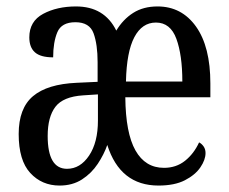

<svg xmlns="http://www.w3.org/2000/svg" viewBox="-20 -566 711 596"><path d="M165 10Q110 10 74 -29Q38 -68 38 -150Q38 -230 82.5 -267.5Q127 -305 218 -309L283 -312V-373Q283 -428 270.5 -462.5Q258 -497 214 -497Q171 -497 158 -466Q145 -435 145 -388Q106 -388 88.5 -403.5Q71 -419 71 -450Q71 -500 114 -523Q157 -546 216 -546Q304 -546 341 -471Q362 -506 393.5 -526Q425 -546 469 -546Q544 -546 588.5 -483.5Q633 -421 633 -307V-264H369Q370 -153 400.5 -99Q431 -45 489 -45Q527 -45 554.5 -67Q582 -89 598 -124Q606 -120 612 -111.5Q618 -103 618 -91Q618 -70 602 -46.5Q586 -23 554 -6.5Q522 10 472 10Q353 10 313 -116Q303 -87 283.5 -57.5Q264 -28 234.5 -9Q205 10 165 10ZM546 -313Q546 -395 527.5 -445.5Q509 -496 464 -496Q421 -496 397 -450.5Q373 -405 371 -313ZM188 -42Q229 -42 256.5 -83Q284 -124 284 -192V-273L238 -270Q176 -266 152 -234.5Q128 -203 128 -144Q128 -42 188 -42Z"/></svg>

Font: Noto Serif Ethiopic ExtraCondensed
Style: Regular
Weight: 400
Width: 2
Designer: Monotype Design Team
Foundry: Monotype Imaging Inc.
Version: Version 2.102; ttfautohint (v1.8.4.7-5d5b)